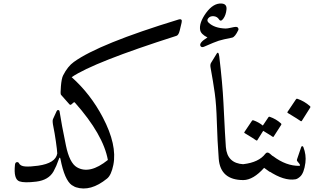

<svg xmlns="http://www.w3.org/2000/svg" viewBox="-20 -1027 1851 1095"><path d="M390.1 29.3Q348.1 0 324.7 -120.6Q321.3 -137.7 314 -115.2Q302.2 -80.1 285.2 -49.3Q257.3 0 187 8.8Q117.7 17.1 90.8 7.3Q56.6 -4.9 65.4 -87.4Q66.9 -100.6 75.2 -102.1Q84 -103.5 87.4 -97.2Q95.7 -79.6 124 -77.6Q152.3 -75.7 197.3 -82Q297.4 -96.2 306.6 -151.9Q305.7 -171.9 298.6 -220.9Q291.5 -270 284.7 -302.7Q277.3 -337.4 282.2 -347.7L303.2 -393.6Q306.2 -399.9 312 -399.4Q318.8 -398.9 319.8 -391.1Q330.6 -320.3 356 -197.3Q376.5 -97.7 418.5 -73.2Q434.6 -64 434.1 -35.2Q433.6 2.4 417.5 25.4Q406.7 40.5 390.1 29.3Z M997.6 -915.5Q1022 -922.9 1015.6 -897.5L1004.9 -852.5Q998.5 -826.7 986.8 -822.8Q513.7 -671.9 388.7 -586.9Q496.6 -490.7 566.4 -357.4Q648.9 -200.2 626.5 -86.9Q614.7 -28.3 590.8 -8.8Q496.6 67.9 413.1 41Q371.1 26.9 368.7 -30.8Q366.2 -79.6 389.6 -83.5Q397.9 -85 418.5 -73.2Q491.2 -30.8 595.2 -114.7Q568.8 -259.8 407.2 -441.9Q403.3 -446.3 397.9 -440.9L387.2 -431.6Q380.9 -426.3 375.5 -432.6L327.6 -486.8Q323.7 -491.2 327.4 -535.4Q331.1 -579.6 339.8 -596.7Q366.2 -648.9 401.4 -673.8Q544.9 -777.3 997.6 -915.5Z M1215.3 -720.2Q1226.1 -737.8 1230.5 -705.1Q1249 -550.3 1254.4 -439.9Q1264.6 -231.4 1268.1 -188.5Q1275.4 -95.7 1368.2 -90.3Q1394 -88.9 1388.2 -53.7Q1378.9 0 1368.2 0Q1236.8 0 1227.5 -121.6Q1219.7 -224.1 1216.8 -327.9Q1213.9 -431.6 1204.8 -495.8Q1195.8 -560.1 1180.7 -642.6Q1177.7 -658.7 1183.6 -668.5ZM1304.2 -812.5Q1250 -801.8 1227.5 -794.7Q1205.1 -787.6 1143.1 -760.3Q1129.9 -754.9 1124 -763.7Q1111.8 -781.7 1163.1 -813.5Q1126 -832 1121.6 -855.5Q1113.8 -896 1155.3 -953.6Q1197.3 -1010.7 1244.6 -1006.8Q1274.9 -1004.4 1271.7 -972.9Q1268.6 -941.4 1253.9 -920.9Q1239.3 -900.4 1229 -916.5Q1218.8 -932.6 1199 -934.6Q1179.2 -936.5 1168 -923.3Q1156.7 -910.2 1169.9 -897.5Q1203.1 -866.2 1267.1 -864.3Q1277.3 -864.3 1297.9 -869.1Q1318.4 -874 1326.4 -873.8Q1334.5 -873.5 1338.1 -867.4Q1341.8 -861.3 1339.4 -856Q1320.3 -815.9 1304.2 -812.5Z M1556.6 -76.7Q1535.2 -38.1 1516.6 -47.9Q1512.7 -49.8 1486.3 -69.8Q1424.8 -1 1368.2 0Q1347.2 0.5 1341.3 -43.9Q1335.4 -86.9 1368.2 -90.8Q1456.1 -101.1 1493.2 -149.9Q1503.4 -163.6 1519 -150.9Q1523.4 -147.9 1539.6 -132.8Q1572.8 -104.5 1556.6 -76.7ZM1511.2 -358.9Q1513.7 -362.8 1518.6 -360.8Q1554.2 -348.6 1582.5 -323.2Q1586.4 -319.8 1584 -315.4L1540.5 -247.6Q1538.1 -243.7 1531.7 -249Q1526.4 -253.4 1481 -280.8L1447.3 -227.1Q1444.3 -223.1 1438 -228.5Q1431.6 -233.9 1375 -268.1Q1371.6 -270.5 1373.5 -273.4L1417.5 -338.9Q1419.9 -342.3 1425.3 -340.8Q1454.6 -330.6 1479 -311Z M1512.2 -52.2Q1484.9 -69.8 1500.5 -109.4Q1522.5 -147.9 1537.6 -136.2Q1611.8 -80.1 1687.5 -81.1Q1690.9 -81.1 1690.9 -85.4Q1690.9 -90.3 1675.3 -107.9Q1671.9 -111.8 1673.8 -117.7Q1673.8 -117.7 1697.3 -187Q1699.2 -193.4 1703.6 -193.4Q1708 -193.4 1710 -188.5Q1727.5 -144 1721.7 -98.6Q1713.9 -40 1691.9 -20Q1676.8 -6.3 1665 -4.4Q1600.1 6.3 1512.2 -52.2ZM1668.5 -461.4Q1670.9 -465.3 1676.8 -463.4Q1716.3 -449.7 1747.6 -421.9Q1752 -418 1749 -413.1L1701.2 -337.4Q1698.2 -333 1691.2 -338.9Q1684.1 -344.7 1621.1 -382.8Q1617.2 -385.3 1619.6 -388.7Z"/></svg>

Font: Amiri Quran
Style: Regular
Weight: 400
Designer: Khaled Hosny
Version: Version 000.105